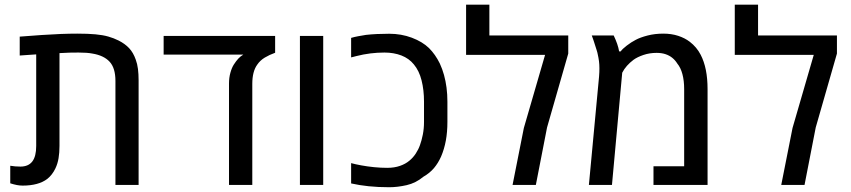

<svg xmlns="http://www.w3.org/2000/svg" viewBox="-20 -783 3602 813"><path d="M75.7 2.9Q64 2.9 51.3 0.5Q38.6 -2 23.4 -6.8V-81.1Q44.4 -77.6 66.4 -77.6Q100.1 -77.6 116.7 -99.1Q133.3 -120.6 133.3 -165V-552.7Q115.7 -551.8 98.1 -550.3Q80.6 -548.8 63.5 -547.9V-627.9Q113.3 -631.8 157 -634.8Q200.7 -637.7 238 -639.2Q275.4 -640.6 307.1 -640.6Q352.5 -640.6 384 -637.7Q415.5 -634.8 438.7 -628.2Q461.9 -621.6 482.4 -611.3Q509.3 -597.7 526.9 -578.9Q544.4 -560.1 554.7 -530.8Q561.5 -512.7 564.2 -491Q566.9 -469.2 566.9 -443.4V0H468.8V-440.4Q468.8 -495.1 444.1 -521.7Q419.4 -548.3 371.1 -556.2Q349.1 -560.5 312.5 -560.5Q295.4 -560.5 275.1 -560.1Q254.9 -559.6 231.9 -558.1V-165Q231.9 -136.7 228 -113.3Q224.1 -89.8 214.8 -70.3Q201.7 -42.5 180.2 -25.4Q161.6 -11.2 135.5 -4.2Q109.4 2.9 75.7 2.9Z M949.7 0V-429.2Q949.7 -454.1 955.6 -475.1Q961.4 -496.1 970.2 -509.8Q980 -524.9 989 -534.7Q998 -544.4 1010.3 -551.8H672.9V-630.9H1145V-559.6Q1120.6 -550.8 1101.1 -539.1Q1081.5 -527.3 1069.3 -509.3Q1048.3 -480.5 1048.3 -427.7V0Z M1250 0V-630.9H1348.6V0Z M1628.4 9.8Q1580.6 9.8 1541 5.6Q1501.5 1.5 1466.8 -6.3V-92.3Q1484.4 -87.4 1509.5 -82.8Q1534.7 -78.1 1563.5 -75.2Q1592.3 -72.3 1619.6 -72.3Q1649.9 -72.3 1673.6 -80.6Q1697.3 -88.9 1713.4 -102.5Q1729 -115.2 1740.5 -132.8Q1752 -150.4 1758.3 -168.5Q1765.1 -187 1770.3 -212.6Q1775.4 -238.3 1775.4 -266.6V-352.5Q1775.4 -401.9 1765.1 -442.6Q1754.9 -483.4 1732.4 -510.3Q1711.9 -535.6 1679.7 -548.1Q1647.5 -560.5 1607.9 -560.5Q1578.6 -560.5 1548.8 -556.9Q1519 -553.2 1488.3 -545.4Q1481 -543.5 1475.3 -542Q1469.7 -540.5 1466.8 -540V-622.6Q1482.4 -627 1496.6 -629.6Q1510.7 -632.3 1529.8 -635.3Q1551.3 -637.7 1575.9 -638.9Q1600.6 -640.1 1627.9 -640.1Q1679.2 -640.1 1723.9 -623.3Q1768.6 -606.4 1796.4 -579.6Q1810.1 -565.9 1821.5 -549.6Q1833 -533.2 1842.3 -514.2Q1853 -491.2 1860.1 -465.6Q1867.2 -439.9 1870.8 -411.9Q1874.5 -383.8 1874.5 -352.1V-266.6Q1874.5 -224.1 1867.9 -188Q1861.3 -151.9 1847.7 -120.1Q1835.4 -92.3 1817.4 -71Q1799.3 -49.8 1772.9 -34.7Q1740.7 -7.8 1701.9 1Q1663.1 9.8 1628.4 9.8Z M2150.4 0 2198.2 -241.2 2288.1 -550.8H1953.6V-763.2H2052.2V-632.8H2386.2V-556.2L2296.4 -243.2L2249 0Z M2473.6 0 2516.6 -458.5Q2517.6 -469.2 2517.8 -477.5Q2518.1 -485.8 2518.1 -493.7Q2518.1 -509.3 2516.4 -523.4Q2514.6 -537.6 2510.7 -554.7Q2509.8 -560.5 2506.1 -571.8Q2502.4 -583 2499 -594Q2495.6 -605 2494.1 -609.4Q2492.2 -615.2 2490 -621.1Q2487.8 -627 2485.8 -632.8H2578.6Q2587.4 -614.3 2593.3 -597.4Q2599.1 -580.6 2601.6 -565.4H2608.4Q2614.7 -575.2 2633.8 -589.8Q2652.8 -604.5 2671.9 -614.3Q2690.9 -624.5 2721.9 -632.6Q2752.9 -640.6 2788.6 -640.6Q2823.2 -640.6 2851.6 -631.3Q2879.9 -622.1 2900.9 -606Q2915.5 -594.7 2927 -581.1Q2938.5 -567.4 2946.8 -551.3Q2961.4 -523.4 2968.8 -486.8Q2976.1 -450.2 2976.1 -405.8V0H2747.1V-79.1H2877V-405.8Q2877 -441.4 2869.6 -469Q2862.3 -496.6 2847.7 -514.2Q2839.4 -527.8 2827.1 -537.8Q2814.9 -547.9 2798.3 -553.5Q2781.7 -559.1 2760.3 -559.1Q2730.5 -559.1 2704.6 -550.3Q2678.7 -541.5 2662.6 -529.8Q2647 -518.1 2634.8 -504.4Q2622.6 -490.7 2614.7 -475.1L2571.3 0Z M3288.1 0 3335.9 -241.2 3425.8 -550.8H3091.3V-763.2H3189.9V-632.8H3523.9V-556.2L3434.1 -243.2L3386.7 0Z"/></svg>

Font: Open Sans Medium
Style: Regular
Weight: 500
Designer: Monotype Design Team
Foundry: Monotype Imaging Inc.
Version: Version 3.000